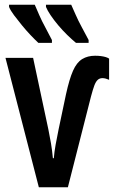

<svg xmlns="http://www.w3.org/2000/svg" viewBox="-20 -786 478 806"><path d="M379 -552Q393 -552 404 -550.5Q415 -549 423.5 -546.5Q432 -544 438 -540V-451Q431 -454 424 -456Q417 -458 410 -458Q398 -458 390 -450.5Q382 -443 376 -427Q370 -411 362 -381L265 0H143L3 -543H119L183 -243Q189 -214 194 -184.5Q199 -155 202 -122H206Q208 -148 213.5 -178.5Q219 -209 226 -243L257 -390Q271 -454 286.5 -489Q302 -524 325 -538Q348 -552 379 -552ZM279 -766Q286 -751 297 -725.5Q308 -700 323 -672.5Q338 -645 352 -618V-606H299Q282 -620 262 -639.5Q242 -659 224 -680.5Q206 -702 192.5 -722Q179 -742 173 -757V-766ZM126 -766Q135 -745 145.5 -721Q156 -697 170 -671.5Q184 -646 198 -618V-606H141Q126 -620 108 -639Q90 -658 72 -680Q54 -702 39 -722Q24 -742 18 -757V-766Z"/></svg>

Font: Noto Sans Display ExtraCondensed SemiBold
Style: Regular
Weight: 600
Width: 2
Designer: Monotype Design Team
Foundry: Monotype Imaging Inc.
Version: Version 2.003